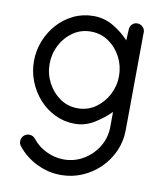

<svg xmlns="http://www.w3.org/2000/svg" viewBox="-84 -567 754 891"><g transform="rotate(10 293.0 -122.0)"><path d="M286.1 -497.1Q336.9 -497.1 379.6 -471.7Q422.4 -446.3 454.1 -412.1L456.5 -461.9Q456.5 -477.1 466.3 -487.8Q476.1 -498.5 491.2 -498.5Q506.3 -498.5 517.1 -487.8Q527.8 -477.1 527.8 -461.9L527.3 -460.9L523.9 0Q523.4 52.2 502.7 98.6Q481.9 145 445.8 180.4Q409.7 215.8 362.8 235.8Q315.9 255.9 263.2 255.9Q204.1 255.9 149.9 229.7Q95.7 203.6 58.6 157.2Q50.3 147 50.3 133.8Q50.3 118.7 61 107.9Q71.8 97.2 86.9 97.2Q105.5 97.2 116.2 111.8Q142.1 144.5 181.9 163.6Q221.7 182.6 263.2 182.6Q314 182.6 356.2 157.5Q398.4 132.3 424.1 90.6Q449.7 48.8 450.7 -1L451.2 -74.2Q418.9 -41.5 376.2 -15.4Q333.5 10.7 286.1 10.7Q235.8 10.7 192.6 -10Q149.4 -30.8 117.2 -66.4Q85 -102.1 66.9 -147.7Q48.8 -193.4 48.8 -243.2Q48.8 -293 66.7 -338.4Q84.5 -383.8 116.7 -419.7Q148.9 -455.6 192.1 -476.3Q235.4 -497.1 286.1 -497.1ZM449.7 -243.2Q449.7 -290.5 428.5 -331.5Q407.2 -372.6 370.1 -398.2Q333 -423.8 286.1 -423.8Q238.8 -423.8 201.9 -398.2Q165 -372.6 143.8 -331.5Q122.6 -290.5 122.6 -243.2Q122.6 -196.3 144 -155Q165.5 -113.8 202.4 -88.1Q239.3 -62.5 286.1 -62.5Q333 -62.5 369.9 -88.1Q406.7 -113.8 428.2 -155Q449.7 -196.3 449.7 -243.2Z"/></g></svg>

Font: Manjari
Style: Regular
Weight: 400
Designer: Santhosh Thottingal <santhosh.thottingal@gmail.com>
Foundry: SMC
Version: Version 2.000